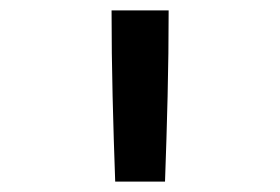

<svg xmlns="http://www.w3.org/2000/svg" viewBox="-20 -792 540 370"><path d="M202 -442Q199 -524 197 -606.5Q195 -689 195 -772H305Q305 -689 303 -606.5Q301 -524 298 -442Z"/></svg>

Font: Zed Mono Semibold
Style: Regular
Weight: 600
Monospace: yes
Designer: Belleve Invis
Foundry: Belleve Invis
Version: Version 1.0.0; ttfautohint (v1.8.4)